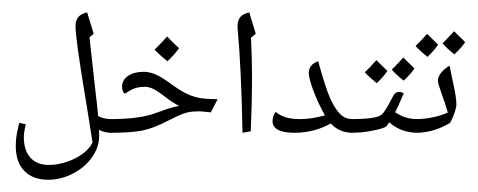

<svg xmlns="http://www.w3.org/2000/svg" viewBox="-20 -740 2666 1070"><path d="M495.6 54.2 470.2 -107.4Q427.7 -361.3 414.3 -461.2Q400.9 -561 400.9 -592.8Q400.9 -626.5 416.5 -645Q432.1 -663.6 466.3 -670.9Q467.8 -664.6 469.2 -659.2Q470.7 -653.8 502 -552.2L478.5 -531.7L480.5 -516.1L513.2 -219.7Q522 -154.8 526.4 -95.2L526.9 -93.3Q559.1 -76.2 600.1 -76.2Q608.4 -76.2 608.4 -67.9V-8.3Q608.4 0 600.1 0Q564 0 531.7 -16.1L532.7 16.6Q532.7 78.6 494.1 134.8Q455.6 190.9 388.2 226.3Q320.8 261.7 249 261.7Q163.6 261.7 115.7 212.6Q67.9 163.6 67.9 73.7Q67.9 44.9 71.5 19.3Q75.2 -6.3 87.4 -55.7L124 -46.9Q112.8 -2.9 112.8 24.4Q112.8 97.7 149.4 138.4Q186 179.2 251.5 179.2Q298.8 179.2 350.1 162.6Q401.4 146 440.4 117.2Q479.5 88.4 495.6 54.2ZM33.2 262.2ZM404.3 -719.7ZM230 -473.1ZM307.6 310.5Z M591.3 0Q583 0 583 -8.3V-67.9Q583 -76.2 591.3 -76.2Q738.3 -76.2 822.3 -101.6L877.9 -120.6Q934.6 -142.1 978.5 -149.9Q939.5 -169.4 901.4 -199.7Q860.8 -231.4 835.7 -243.9Q810.5 -256.3 784.2 -256.3Q736.3 -256.3 698.2 -231.9L674.8 -217.3Q660.2 -231.9 660.2 -256.3Q660.2 -293.9 693.4 -316.9Q726.6 -339.8 780.8 -339.8Q812.5 -339.8 845 -326.2Q877.4 -312.5 920.4 -281.2Q972.7 -242.7 1009.3 -223.4Q1045.9 -204.1 1083.5 -195.8Q1121.1 -187.5 1192.9 -187.5L1154.8 -113.8Q1123.5 -117.7 1098.6 -119.1L1095.2 -119.6L1074.7 -119.1Q1040 -119.1 1008.5 -108.9Q977.1 -98.6 910.6 -64.5Q835.9 -25.9 775.6 -12.9Q715.3 0 591.3 0ZM913.6 -388.7ZM910.6 29.3ZM910.6 51.8ZM978 -471.7Q954.6 -438 913.6 -398.4Q869.1 -433.6 841.8 -463.4Q893.1 -514.6 911.6 -536.6Q943.4 -502 978 -471.7ZM913.6 -388.7ZM911.6 -561Z M1384.3 -333V-270.5Q1384.3 -173.8 1377.4 -8.3L1331.5 0Q1325.2 -350.6 1304.2 -582L1303.7 -594.7Q1303.7 -626.5 1319.6 -645.3Q1335.4 -664.1 1369.6 -670.9Q1371.1 -664.6 1372.6 -659.2Q1374 -653.8 1405.3 -552.2L1378.4 -529.3L1378.9 -524.4Q1384.3 -417 1384.3 -333ZM1349.1 -719.7ZM1358.4 51.8Z M1946.8 0Q1906.2 0 1876.2 -13.7Q1846.2 -27.3 1823.2 -51.8Q1731 0 1621.1 0Q1560.1 0 1529.5 -16.6Q1499 -33.2 1499 -63.5Q1499 -95.7 1516.6 -116.2Q1541.5 -95.7 1573.5 -85.9Q1605.5 -76.2 1652.8 -76.2Q1715.3 -76.2 1791 -97.2Q1752.9 -163.6 1726.8 -233.9Q1700.7 -304.2 1700.7 -332Q1700.7 -380.9 1753.4 -398.4Q1773.9 -323.2 1790.5 -272Q1807.1 -220.7 1821.5 -188.7Q1835.9 -156.7 1856.4 -127.7Q1877 -98.6 1897.9 -87.4Q1918.9 -76.2 1946.8 -76.2Q1955.6 -76.2 1955.6 -67.9V-8.3Q1955.6 0 1946.8 0ZM1690.4 -447.3ZM1703.6 29.3ZM1703.6 51.8Z M2205.6 -227.5Q2219.2 -227.5 2230 -219.7Q2211.9 -176.3 2198.2 -147Q2184.6 -117.7 2181.6 -114.3Q2215.3 -92.8 2244.4 -84.5Q2273.4 -76.2 2307.6 -76.2Q2315.9 -76.2 2315.9 -67.9V-8.3Q2315.9 0 2307.6 0Q2215.3 0 2149.4 -58.1L2133.3 -36.6Q2123 -25.4 2060.8 -12.7Q1998.5 0 1938.5 0Q1930.2 0 1930.2 -8.3V-67.9Q1930.2 -76.2 1938.5 -76.2Q2000.5 -76.2 2043.7 -81.5Q2086.9 -86.9 2104.7 -99.6Q2122.6 -112.3 2157.2 -179.2L2174.8 -211.4Q2183.6 -227.5 2205.6 -227.5ZM2154.8 -276.4ZM2127.4 29.3ZM2127.4 51.8ZM2138.7 -344.7Q2120.6 -315.9 2079.6 -276.4Q2034.7 -312.5 2013.2 -337.4Q2039.6 -361.8 2077.6 -404.8Q2089.4 -392.6 2138.7 -344.7ZM2289.6 -358.9Q2271 -329.1 2229.5 -290.5Q2187 -324.2 2163.6 -352.1Q2174.3 -361.8 2228 -419.4Q2239.7 -406.7 2289.6 -358.9ZM2154.8 -266.6ZM2149.9 -443.8ZM2154.8 -276.4Z M2421.4 -491.2Q2403.3 -462.4 2362.3 -422.9Q2317.4 -459 2295.9 -483.9Q2322.3 -508.3 2360.4 -551.3Q2372.1 -539.1 2421.4 -491.2ZM2572.3 -505.4Q2553.7 -475.6 2512.2 -437Q2469.7 -470.7 2446.3 -498.5Q2457 -508.3 2510.7 -565.9Q2522.5 -553.2 2572.3 -505.4ZM2437.5 -413.1ZM2432.6 -590.3ZM2437.5 -422.9ZM2298.8 0Q2290.5 0 2290.5 -8.3V-67.9Q2290.5 -76.2 2298.8 -76.2Q2344.2 -76.2 2392.1 -86.2Q2439.9 -96.2 2475.6 -112.8Q2462.9 -159.2 2439.5 -222.7Q2420.4 -274.4 2420.4 -289.6Q2420.4 -311.5 2438.2 -334.5Q2456.1 -357.4 2485.8 -374Q2490.2 -345.7 2509.3 -259.3Q2523.4 -193.4 2523.4 -156.7Q2523.4 -142.1 2514.2 -114.5Q2504.9 -86.9 2488.3 -55.2Q2396 0 2298.8 0ZM2437.5 -422.9ZM2425.8 29.3ZM2425.8 51.8Z"/></svg>

Font: Noto Naskh Arabic
Style: Regular
Weight: 400
Designer: Monotype Design team
Foundry: Monotype Imaging Inc.
Version: Version 1.01